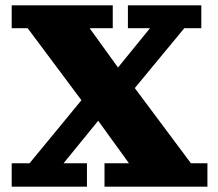

<svg xmlns="http://www.w3.org/2000/svg" viewBox="-20 -702 820 722"><path d="M24 0V-88H91L338 -388H474L698 -88H760V0H373V-88H465L321 -287H381L219 -88H307V0ZM299 -308 84 -596H24V-682H404V-596H317L452 -409H392L544 -596H461V-682H737V-596H673L435 -308Z"/></svg>

Font: Montagu Slab 144pt
Style: Bold
Weight: 700
Designer: Florian Karsten
Foundry: Florian Karsten
Version: Version 1.000